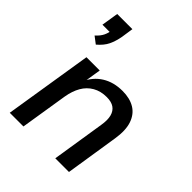

<svg xmlns="http://www.w3.org/2000/svg" viewBox="-213 -881 1002 1002"><g transform="rotate(45 288.0 -380.5)"><path d="M98 -569 60 -598Q83 -619 92.5 -639Q102 -659 104 -679L129 -667H49L64 -761H176L166 -694Q159 -656 145 -626.5Q131 -597 98 -569ZM32 0 110 -488H208L191 -382H183Q208 -438 255.5 -467.5Q303 -497 368 -497Q422 -497 458.5 -475Q495 -453 510.5 -408Q526 -363 515 -294L469 0H368L414 -292Q421 -334 414 -361Q407 -388 387 -402Q367 -416 332 -416Q288 -416 255 -397Q222 -378 202.5 -344Q183 -310 175 -263L133 0Z"/></g></svg>

Font: Nunito Sans 12pt ExtraLight 12pt SemiBold
Style: Italic
Weight: 600
Italic angle: -9°
Version: Version 3.101;gftools[0.9.27]